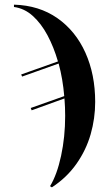

<svg xmlns="http://www.w3.org/2000/svg" viewBox="-20 -566 449 825"><path d="M195 234Q225 185 242.5 103.5Q260 22 260 -68Q260 -105 257 -143L116 -92L112 -102L256 -153Q250 -226 232 -293L75 -237L71 -246L229 -302Q211 -364 184 -414.5Q157 -465 121 -497.5Q85 -530 40 -536V-546Q148 -543 226.5 -488Q305 -433 347 -339.5Q389 -246 389 -128Q389 -57 369.5 11Q350 79 308.5 138Q267 197 203 239Z"/></svg>

Font: Noto Serif Display Condensed
Style: Bold
Weight: 700
Width: 3
Designer: Monotype Design Team
Foundry: Monotype Imaging Inc.
Version: Version 2.009